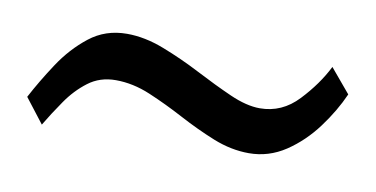

<svg xmlns="http://www.w3.org/2000/svg" viewBox="-34 -424 613 313"><g transform="rotate(10 272.5 -267.5)"><path d="M529.3 -315.4Q516.6 -286.6 495.6 -258.3Q474.6 -230 446.8 -211.4Q418.9 -192.9 386.2 -192.9Q356.9 -192.9 327.1 -204.8Q297.4 -216.8 268.1 -232.4Q238.8 -248 209.7 -260.3Q180.7 -272.5 152.3 -272.5Q126 -272.5 106.7 -257.8Q87.4 -243.2 72.8 -221.9Q58.1 -200.7 45.9 -180.2L14.6 -220.7Q29.3 -248.5 49.1 -278.6Q68.8 -308.6 95.2 -329.3Q121.6 -350.1 157.2 -350.1Q187 -350.1 219 -337.6Q251 -325.2 282 -309.1Q313 -293 341.1 -280.5Q369.1 -268.1 391.1 -268.1Q427.7 -268.1 454.3 -296.4Q481 -324.7 496.1 -355Z"/></g></svg>

Font: Awami Nastaliq
Style: Bold
Weight: 700
Designer: Peter Martin, SIL International
Foundry: SIL International
Version: Version 3.100